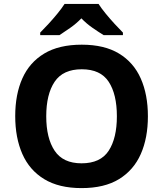

<svg xmlns="http://www.w3.org/2000/svg" viewBox="-20 -954 836 984"><path d="M738 -358Q738 -247 701.5 -164.5Q665 -82 590 -36Q515 10 398 10Q282 10 206.5 -36Q131 -82 94.5 -165Q58 -248 58 -359Q58 -470 94.5 -552Q131 -634 206.5 -679.5Q282 -725 399 -725Q515 -725 590 -679.5Q665 -634 701.5 -551.5Q738 -469 738 -358ZM217 -358Q217 -246 260 -181.5Q303 -117 398 -117Q495 -117 537 -181.5Q579 -246 579 -358Q579 -471 537 -535Q495 -599 399 -599Q303 -599 260 -535Q217 -471 217 -358ZM485 -934Q499 -912 521.5 -884.5Q544 -857 568 -831Q592 -805 610 -787V-774H511Q485 -790 454 -811.5Q423 -833 397 -860Q371 -833 341 -812Q311 -791 285 -774H186V-787Q205 -806 228.5 -831.5Q252 -857 274.5 -884.5Q297 -912 311 -934Z"/></svg>

Font: Noto Sans Gurmukhi
Style: Bold
Weight: 700
Designer: Jelle Bosma - Monotype Design Team
Foundry: Monotype Imaging Inc.
Version: Version 2.004; ttfautohint (v1.8.4.7-5d5b)